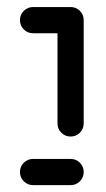

<svg xmlns="http://www.w3.org/2000/svg" viewBox="-20 -539 310 559"><path d="M38.1 -480.4Q38.1 -496.3 49.3 -507.4Q60.4 -518.5 76.3 -518.5H185.6Q201.5 -518.5 212.6 -507.4Q223.7 -496.3 223.7 -480.4Q223.7 -464.4 212.6 -453.3Q201.5 -442.2 185.6 -442.2H76.3Q60.4 -442.2 49.3 -453.3Q38.1 -464.4 38.1 -480.4ZM185.6 -518.5Q201.5 -518.5 212.6 -507.4Q223.7 -496.3 223.7 -480.4V-179.6Q223.7 -163.7 212.6 -152.6Q201.5 -141.5 185.6 -141.5Q169.6 -141.5 158.5 -152.6Q147.4 -163.7 147.4 -179.6V-480.4Q147.4 -496.3 158.5 -507.4Q169.6 -518.5 185.6 -518.5ZM38.1 -38.1Q38.1 -54.1 49.3 -65.2Q60.4 -76.3 76.3 -76.3H185.6Q201.5 -76.3 212.6 -65.2Q223.7 -54.1 223.7 -38.1Q223.7 -22.2 212.6 -11.1Q201.5 0 185.6 0H76.3Q60.4 0 49.3 -11.1Q38.1 -22.2 38.1 -38.1Z"/></svg>

Font: 26F Galaxy Sans
Style: Bold
Weight: 700
Designer: C₂₉H₂₅N₃O₅
Version: Version 1.100